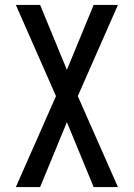

<svg xmlns="http://www.w3.org/2000/svg" viewBox="-20 -540 540 775"><path d="M142 215H44L206 -152L44 -520H142L250 -258L358 -520H456L294 -152L456 215H358L250 -47Z"/></svg>

Font: Iosevka Custom Medium
Style: Regular
Weight: 500
Monospace: yes
Designer: Belleve Invis
Foundry: Belleve Invis
Version: Version 32.5.0; ttfautohint (v1.8.4)